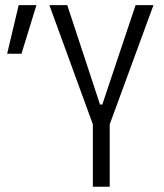

<svg xmlns="http://www.w3.org/2000/svg" viewBox="-20 -713 626 733"><path d="M334.5 0H398.9V-238.3L565.9 -693.4H497.6L370.6 -314H361.8L236.8 -693.4H168.5L334.5 -238.3ZM7.3 -507.8H62L119.1 -693.4H51.3Z"/></svg>

Font: Cascadia Code Light
Style: Regular
Weight: 300
Monospace: yes
Designer: Aaron Bell
Foundry: Saja Typeworks
Version: Version 2404.023